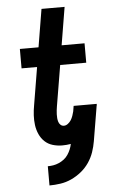

<svg xmlns="http://www.w3.org/2000/svg" viewBox="-62 -777 624 1035"><g transform="rotate(-5 250.0 -259.0)"><path d="M163 217V113Q178 113 193 110.5Q208 108 223 101.5Q238 95 251 85Q264 75 273 61.5Q282 48 288 33.5Q294 19 297 4Q285 6 274 7Q263 8 251 8Q224 8 199 0.5Q174 -7 156 -24Q138 -41 127.5 -64.5Q117 -88 113.5 -114Q110 -140 111.5 -167Q113 -194 118 -221L152 -425H68V-530H169L203 -735H328L294 -530H418V-425H277L240 -204Q238 -193 237 -182.5Q236 -172 235.5 -161.5Q235 -151 236 -140.5Q237 -130 240 -120.5Q243 -111 250.5 -104Q258 -97 269 -97Q280 -97 290.5 -105Q301 -113 307.5 -123.5Q314 -134 318 -145.5Q322 -157 325 -169L330 -199H455Q455 -197 454.5 -194Q454 -191 454 -189Q453 -186 452.5 -183.5Q452 -181 452 -179L422 0Q417 30 407 59Q397 88 379 114.5Q361 141 335.5 161.5Q310 182 281.5 195Q253 208 222.5 212.5Q192 217 163 217Z"/></g></svg>

Font: Iosevka Curly XBdObl
Style: Regular
Weight: 800
Italic angle: -9°
Monospace: yes
Designer: Belleve Invis
Foundry: Belleve Invis
Version: Version 11.1.0; ttfautohint (v1.8.3)